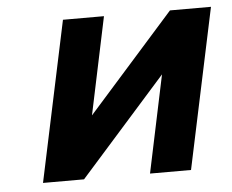

<svg xmlns="http://www.w3.org/2000/svg" viewBox="-42 -548 721 597"><g transform="rotate(-5 318.5 -250.0)"><path d="M69 0H197L467 -304L403 0H531L637 -500H509L239 -196L303 -500H175Z"/></g></svg>

Font: LT Wave Mono Bold
Style: Italic
Weight: 700
Designer: Daniel Lyons
Version: Version 2.5 (Glyphs App)